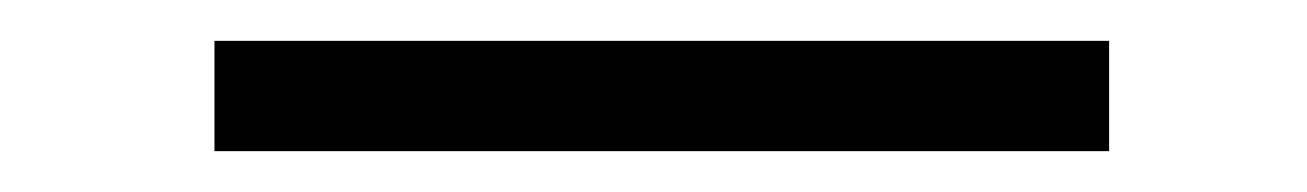

<svg xmlns="http://www.w3.org/2000/svg" viewBox="-20 -819 640 94"><path d="M85 -799H523V-745H85Z"/></svg>

Font: Inknut Antiqua SemiBold
Style: Regular
Weight: 600
Designer: Claus Eggers Sørensen
Foundry: Claus Eggers Sørensen
Version: Version 1.003; ttfautohint (v1.8.2) -l 8 -r 50 -G 200 -x 14 